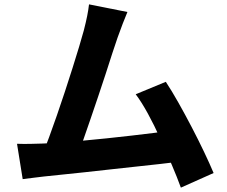

<svg xmlns="http://www.w3.org/2000/svg" viewBox="-20 -812 1040 880"><path d="M564 -757Q554 -733 542.5 -703.5Q531 -674 519 -640Q509 -612 495 -568.5Q481 -525 464.5 -474Q448 -423 430 -370Q412 -317 395 -267Q378 -217 363.5 -176Q349 -135 338 -109L174 -103Q188 -137 205 -183Q222 -229 240.5 -282.5Q259 -336 277.5 -392Q296 -448 312.5 -500.5Q329 -553 342.5 -597.5Q356 -642 364 -672Q374 -711 379.5 -738.5Q385 -766 388 -792ZM740 -437Q767 -396 797.5 -342Q828 -288 858.5 -229.5Q889 -171 915 -116.5Q941 -62 959 -19L809 48Q792 1 767 -57.5Q742 -116 714.5 -177Q687 -238 658 -291Q629 -344 602 -380ZM173 -154Q207 -155 254.5 -158.5Q302 -162 357 -167Q412 -172 469.5 -178Q527 -184 583 -190.5Q639 -197 687.5 -203Q736 -209 771 -214L803 -71Q766 -66 714.5 -60.5Q663 -55 604.5 -48.5Q546 -42 485.5 -35.5Q425 -29 368 -22.5Q311 -16 262.5 -11.5Q214 -7 181 -3Q162 -1 135.5 2.5Q109 6 84 9L58 -153Q85 -152 116.5 -152.5Q148 -153 173 -154Z"/></svg>

Font: Noto Sans SC ExtraBold
Style: Regular
Weight: 800
Designer: Ryoko NISHIZUKA 西塚涼子 (kana, bopomofo & ideographs); Paul D. Hunt (Latin, Greek & Cyrillic); Sandoll Communications 산돌커뮤니
Foundry: Adobe
Version: Version 2.004-H2;hotconv 1.0.118;makeotfexe 2.5.65603